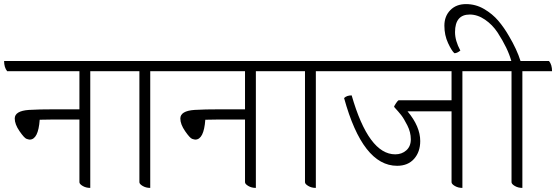

<svg xmlns="http://www.w3.org/2000/svg" viewBox="-45 -898 2717 938"><path d="M542 -550H396V20Q375 20 359 10.5Q343 1 343 -8V-314H209Q168 -314 149 -313Q142 -216 100 -216Q96 -216 85 -219.5Q74 -223 50.5 -257Q27 -291 27 -319Q27 -356 96 -361Q142 -364 227 -364H343V-550H-10Q-25 -569 -25 -600H527Q542 -582 542 -550Z M834 -550H689V20Q668 20 652 10.5Q636 1 636 -8V-550H506Q491 -569 491 -600H819Q834 -582 834 -550Z M1351 -550H1205V20Q1184 20 1168 10.5Q1152 1 1152 -8V-314H1018Q977 -314 958 -313Q951 -216 909 -216Q905 -216 894 -219.5Q883 -223 859.5 -257Q836 -291 836 -319Q836 -356 905 -361Q951 -364 1036 -364H1152V-550H799Q784 -569 784 -600H1336Q1351 -582 1351 -550Z M1643 -550H1498V20Q1477 20 1461 10.5Q1445 1 1445 -8V-550H1315Q1300 -569 1300 -600H1628Q1643 -582 1643 -550Z M2359 -550H2214V20Q2193 20 2177 10.5Q2161 1 2161 -8V-354H1946Q2008 -280 2008 -209Q2008 -156 1978 -122Q1948 -88 1895 -88Q1727 -88 1636 -419Q1649 -432 1673 -432Q1756 -144 1886 -144Q1918 -144 1940 -163.5Q1962 -183 1962 -217.5Q1962 -252 1945 -285.5Q1928 -319 1915.5 -335Q1903 -351 1880 -376Q1882 -383 1890.5 -395Q1899 -407 1902 -408H2161V-550H1622Q1607 -569 1607 -600H2344Q2359 -582 2359 -550Z M2652 -550H2507V20Q2486 20 2470 10.5Q2454 1 2454 -8V-550H2324Q2309 -569 2309 -600H2453Q2436 -662 2386 -739Q2361 -777 2324.5 -802Q2288 -827 2250 -827Q2178 -827 2178 -741Q2178 -699 2204 -651Q2188 -638 2175 -638Q2162 -649 2144 -687.5Q2126 -726 2126 -772.5Q2126 -819 2155 -848.5Q2184 -878 2231.5 -878Q2279 -878 2320 -854Q2361 -830 2389.5 -796.5Q2418 -763 2442 -721Q2480 -657 2498 -600H2637Q2652 -582 2652 -550Z"/></svg>

Font: Karma Light
Style: Regular
Weight: 300
Designer: Joana Correia
Foundry: Indian Type Foundry
Version: Version 1.202;PS 1.0;hotconv 1.0.78;makeotf.lib2.5.61930; tt